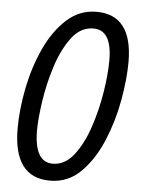

<svg xmlns="http://www.w3.org/2000/svg" viewBox="-53 -766 601 818"><g transform="rotate(5 248.0 -357.0)"><path d="M191 10Q269 10 324 -45.5Q379 -101 414 -185.5Q449 -270 465 -361Q481 -452 481 -522Q481 -724 327 -724Q254 -724 199 -673.5Q144 -623 107.5 -543Q71 -463 53 -372Q35 -281 35 -200Q35 10 191 10ZM197 -63Q118 -63 118 -199Q118 -247 129 -322.5Q140 -398 164 -473.5Q188 -549 226.5 -600.5Q265 -652 320 -652Q399 -652 399 -523Q399 -463 386.5 -385Q374 -307 349 -233Q324 -159 286 -111Q248 -63 197 -63Z"/></g></svg>

Font: Noto Sans UI Condensed
Style: Italic
Weight: 400
Width: 3
Italic angle: -12°
Designer: Monotype Design Team
Foundry: Monotype Imaging Inc.
Version: Version 1.901